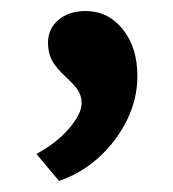

<svg xmlns="http://www.w3.org/2000/svg" viewBox="-20 -142 314 348"><path d="M87 186 46 137Q83 117 105.5 90.5Q128 64 128 45Q128 35 123.5 25.5Q119 16 102 0Q81 -19 74 -33Q67 -47 67 -64Q67 -90 86 -106Q105 -122 135 -122Q176 -122 202.5 -89Q229 -56 229 -4Q229 37 210.5 75Q192 113 160 142.5Q128 172 87 186Z"/></svg>

Font: Lexend Deca Medium
Style: Regular
Weight: 500
Designer: Bonnie Shaver-Troup, Thomas Jockin
Foundry: Lexend
Version: Version 1.008; ttfautohint (v1.8.4.7-5d5b)